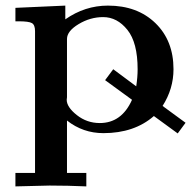

<svg xmlns="http://www.w3.org/2000/svg" viewBox="-20 -470 682 685"><path d="M35 147H105V-359Q105 -381 94 -387.5Q83 -394 46 -394H35V-442L213 -450V-401Q283 -450 365 -450Q470 -450 534.5 -387.5Q599 -325 599 -223Q599 -153 560 -92L642 -32L614 6L529 -56Q459 5 349 5Q276 5 219 -40V147H288V195Q222 192 157 192Q146 192 35 195ZM218 -114Q218 -88 254 -59.5Q290 -31 336 -31Q414 -31 451 -114L355 -184L384 -223L466 -162Q471 -195 471 -223Q471 -318 434.5 -363.5Q398 -409 348 -409Q302 -409 260.5 -384Q219 -359 219 -331V-123Q219 -122 218.5 -119Q218 -116 218 -114Z"/></svg>

Font: CMU Serif
Style: Bold
Weight: 700
Version: Version 0.7.0